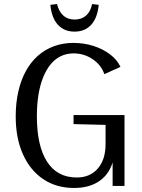

<svg xmlns="http://www.w3.org/2000/svg" viewBox="-20 -923 705 953"><path d="M348 10Q260 10 195 -33.5Q130 -77 94 -157Q58 -237 58 -345Q58 -412 71 -469Q84 -526 108.5 -570.5Q133 -615 168 -646Q203 -677 247.5 -693.5Q292 -710 344 -710Q397 -710 444 -695Q491 -680 526.5 -653Q562 -626 578 -591L498 -555Q482 -601 439.5 -629.5Q397 -658 345 -658Q311 -658 282.5 -644.5Q254 -631 232 -604.5Q210 -578 194.5 -540Q179 -502 171 -453.5Q163 -405 163 -347Q163 -199 213.5 -120.5Q264 -42 361 -42Q427 -42 465.5 -86.5Q504 -131 504 -208V-344L550 -302L345 -307V-352H598V0H539V-135L543 -131Q526 -62 475.5 -26Q425 10 348 10ZM350 -766Q298 -766 267 -800.5Q236 -835 230 -899L263 -903Q272 -866 294 -846Q316 -826 350 -826Q385 -826 407.5 -846Q430 -866 437 -903L470 -899Q464 -835 433 -800.5Q402 -766 350 -766Z"/></svg>

Font: Sutasoma
Style: Regular
Weight: 400
Designer: Izhar Fathurrohim, Akbar Rohmanto, Arusyal Khofiqoini
Foundry: Kiwari Kolektiv
Version: Version 1.102